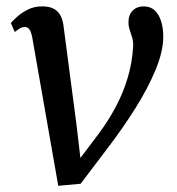

<svg xmlns="http://www.w3.org/2000/svg" viewBox="-20 -588 570 618"><path d="M83.5 -469Q80.5 -484 75.2 -492.5Q70 -501 60 -501Q50 -501 42 -495.5Q34 -490 27.5 -485L15 -514Q19 -519 32.8 -532Q46.5 -545 67.8 -556.2Q89 -567.5 115.5 -567.5Q140 -567.5 154.5 -559Q169 -550.5 176 -535.5Q183 -520.5 185 -500.5L226 -188L244 -35.5L212 -44L298 -158Q329.5 -200.5 353.2 -245.2Q377 -290 391.2 -338.2Q405.5 -386.5 408.5 -437.5Q409.5 -453.5 405.5 -466.8Q401.5 -480 397.5 -492Q393.5 -504 393.5 -516Q393.5 -540 407 -553.8Q420.5 -567.5 442 -567.5Q464 -567.5 477.8 -554.8Q491.5 -542 498.5 -520Q505.5 -498 505.5 -470.5Q505.5 -422.5 480.5 -362.5Q455.5 -302.5 414.8 -238Q374 -173.5 327 -112L239.5 3.5L167.5 10L135.5 -172.5Z"/></svg>

Font: Merriweather Light 18pt
Style: Italic
Weight: 400
Italic angle: -7.8°
Version: Version 2.101